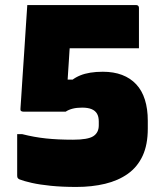

<svg xmlns="http://www.w3.org/2000/svg" viewBox="-20 -720 640 760"><path d="M88 -700Q90 -700 114 -700Q138 -700 176 -700Q214 -700 258.5 -700Q303 -700 348 -700Q393 -700 431 -700Q469 -700 493 -700Q517 -700 519 -700Q524 -700 527 -697Q530 -694 530 -689Q530 -686 530 -670Q530 -654 530 -632Q530 -610 530 -587Q530 -564 530 -548Q530 -532 530 -529Q528 -529 506.5 -529Q485 -529 452.5 -529Q420 -529 383.5 -529Q347 -529 313.5 -529Q280 -529 256.5 -529Q233 -529 227 -529Q183 -529 151.5 -545.5Q120 -562 104 -588.5Q88 -615 88 -648Q88 -660 88 -671Q88 -682 88 -700ZM88 -700H281L262 -604Q260 -584 258.5 -563.5Q257 -543 255 -518Q254 -499 252.5 -478Q251 -457 249.5 -432.5Q248 -408 246 -377L219 -405H295L239 -377Q262 -407 297.5 -421.5Q333 -436 387 -436Q430 -436 463 -423.5Q496 -411 519 -386.5Q542 -362 553.5 -325.5Q565 -289 565 -242V-211Q565 -147 544.5 -103Q524 -59 486 -32Q448 -5 396 7.5Q344 20 282 20Q226 20 181.5 15.5Q137 11 106 4Q75 -3 57 -10Q51 -13 49.5 -16.5Q48 -20 48 -26Q48 -29 48 -45Q48 -61 48 -84Q48 -107 48 -130Q48 -153 48 -169.5Q48 -186 48 -189H68Q115 -177 162 -172Q209 -167 269 -167Q328 -167 349.5 -181Q371 -195 371 -224V-239Q371 -258 364 -270Q357 -282 342.5 -288Q328 -294 305 -294Q284 -294 268 -290Q252 -286 240 -278H73Q66 -278 63 -281Q60 -284 61 -291Q62 -303 64 -335Q66 -367 69 -412.5Q72 -458 75.5 -509Q79 -560 82 -609.5Q85 -659 88 -700Z"/></svg>

Font: Recursive Monospace Black
Style: Regular
Weight: 900
Version: Version 1.047